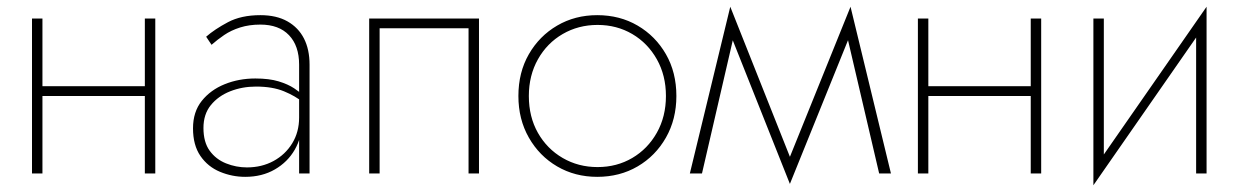

<svg xmlns="http://www.w3.org/2000/svg" viewBox="-20 -515 3682 570"><path d="M94 -230H427V-259H94ZM410 -460V0H441V-460ZM75 -460V0H106V-460Z M584 -135Q584 -176 606 -203Q628 -230 663.5 -244Q699 -258 740 -258Q789 -258 823 -244Q857 -230 880 -211V-232Q871 -241 853 -253Q835 -265 807 -273.5Q779 -282 738 -282Q689 -282 647 -265Q605 -248 579 -215.5Q553 -183 553 -134Q553 -84 575 -52Q597 -20 633 -5Q669 10 708 10Q758 10 796 -12Q834 -34 855 -70.5Q876 -107 876 -151L868 -166Q868 -123 847.5 -89.5Q827 -56 792 -37Q757 -18 713 -18Q681 -18 651 -30Q621 -42 602.5 -67.5Q584 -93 584 -135ZM608 -382Q625 -397 645.5 -411Q666 -425 693 -433.5Q720 -442 753 -442Q808 -442 838 -410.5Q868 -379 868 -323V0H899V-323Q899 -368 882.5 -400.5Q866 -433 833.5 -451.5Q801 -470 753 -470Q696 -470 656.5 -449Q617 -428 592 -406Z M1402 -460H1076V0H1107V-431H1371V0H1402Z M1519 -230Q1519 -161 1550 -106.5Q1581 -52 1634 -21Q1687 10 1753 10Q1820 10 1873 -21Q1926 -52 1957 -106.5Q1988 -161 1988 -230Q1988 -300 1957 -354Q1926 -408 1873 -439Q1820 -470 1753 -470Q1687 -470 1634 -439Q1581 -408 1550 -354Q1519 -300 1519 -230ZM1550 -230Q1550 -291 1577 -339Q1604 -387 1650.5 -414Q1697 -441 1754 -441Q1811 -441 1857 -414Q1903 -387 1930 -339Q1957 -291 1957 -230Q1957 -169 1930 -121Q1903 -73 1857 -46Q1811 -19 1754 -19Q1697 -19 1650.5 -46Q1604 -73 1577 -120.5Q1550 -168 1550 -230Z M2590 0H2625L2505 -495L2490 -428ZM2316 -27 2325 31 2507 -419 2505 -495ZM2325 31 2334 -27 2148 -495 2146 -419ZM2028 0H2064L2163 -428L2148 -495Z M2724 -230H3057V-259H2724ZM3040 -460V0H3071V-460ZM2705 -460V0H2736V-460Z M3557 -441 3562 -495 3231 -19 3226 35ZM3257 -460H3226V35L3257 -11ZM3562 -495 3531 -449V0H3562Z"/></svg>

Font: Jost ExtraLight
Style: Regular
Weight: 250
Version: Version 3.710